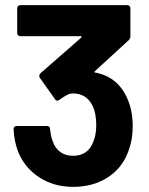

<svg xmlns="http://www.w3.org/2000/svg" viewBox="-20 -720 580 748"><path d="M477 -334Q497 -288 497 -228Q497 -174 479 -128Q455 -64 398.5 -28Q342 8 265 8Q189 8 131.5 -30Q74 -68 49 -133Q35 -172 33 -217Q33 -229 45 -229H163Q175 -229 175 -217Q179 -184 186 -168Q195 -142 215.5 -127.5Q236 -113 264 -113Q320 -113 341 -162Q355 -192 355 -232Q355 -279 340 -309Q317 -356 263 -356Q252 -356 240 -349.5Q228 -343 211 -331Q207 -328 203 -328Q197 -328 194 -334L135 -417Q133 -420 133 -424Q133 -430 137 -434L296 -573Q298 -575 298 -576Q298 -577 297.5 -578Q297 -579 294 -579H59Q54 -579 50.5 -582.5Q47 -586 47 -591V-688Q47 -693 50.5 -696.5Q54 -700 59 -700H476Q481 -700 484.5 -696.5Q488 -693 488 -688V-578Q488 -570 481 -563L350 -443Q348 -441 348 -440Q348 -439 348.5 -438Q349 -437 353 -437Q440 -420 477 -334Z"/></svg>

Font: LinhAnh
Style: Bold
Weight: 700
Designer: Jeremy Tribby
Foundry: Tribby Type
Version: Version 1.408